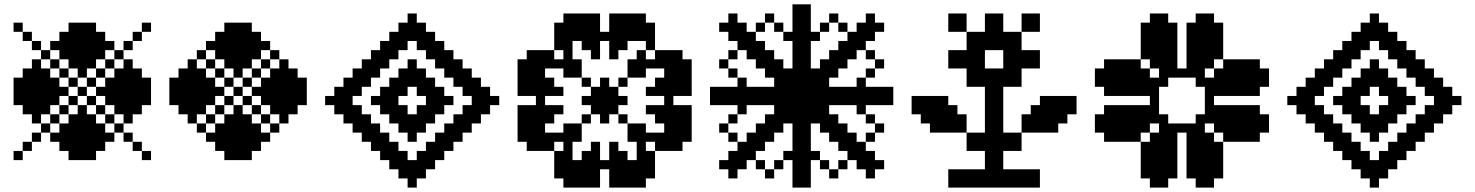

<svg xmlns="http://www.w3.org/2000/svg" viewBox="-20 -853 6707 873"><path d="M41.7 -500H83.3V-458.3H41.7ZM41.7 -458.3H83.3V-416.7H41.7ZM41.7 -416.7H83.3V-375H41.7ZM83.3 -541.7H125V-500H83.3ZM83.3 -500H125V-458.3H83.3ZM83.3 -458.3H125V-416.7H83.3ZM83.3 -416.7H125V-375H83.3ZM83.3 -375H125V-333.3H83.3ZM125 -541.7H166.7V-500H125ZM125 -500H166.7V-458.3H125ZM125 -458.3H166.7V-416.7H125ZM125 -416.7H166.7V-375H125ZM125 -333.3H166.7V-291.7H125ZM166.7 -500H208.3V-458.3H166.7ZM166.7 -458.3H208.3V-416.7H166.7ZM166.7 -375H208.3V-333.3H166.7ZM166.7 -291.7H208.3V-250H166.7ZM208.3 -500H250V-458.3H208.3ZM208.3 -333.3H250V-291.7H208.3ZM208.3 -250H250V-208.3H208.3ZM250 -708.3H291.7V-666.7H250ZM250 -458.3H291.7V-416.7H250ZM250 -375H291.7V-333.3H250ZM250 -291.7H291.7V-250H250ZM250 -250H291.7V-208.3H250ZM250 -208.3H291.7V-166.7H250ZM250 -666.7H291.7V-625H250ZM291.7 -750H333.3V-708.3H291.7ZM291.7 -708.3H333.3V-666.7H291.7ZM291.7 -625H333.3V-583.3H291.7ZM291.7 -416.7H333.3V-375H291.7ZM291.7 -333.3H333.3V-291.7H291.7ZM291.7 -291.7H333.3V-250H291.7ZM291.7 -250H333.3V-208.3H291.7ZM291.7 -208.3H333.3V-166.7H291.7ZM291.7 -166.7H333.3V-125H291.7ZM291.7 -666.7H333.3V-625H291.7ZM333.3 -750H375V-708.3H333.3ZM333.3 -708.3H375V-666.7H333.3ZM333.3 -666.7H375V-625H333.3ZM333.3 -625H375V-583.3H333.3ZM333.3 -583.3H375V-541.7H333.3ZM333.3 -458.3H375V-416.7H333.3ZM333.3 -375H375V-333.3H333.3ZM333.3 -333.3H375V-291.7H333.3ZM333.3 -291.7H375V-250H333.3ZM333.3 -250H375V-208.3H333.3ZM333.3 -208.3H375V-166.7H333.3ZM333.3 -166.7H375V-125H333.3ZM208.3 -416.7H250V-375H208.3ZM291.7 -500H333.3V-458.3H291.7ZM333.3 -541.7H375V-500H333.3ZM291.7 -583.3H333.3V-541.7H291.7ZM250 -541.7H291.7V-500H250ZM250 -625H291.7V-583.3H250ZM208.3 -666.7H250V-625H208.3ZM166.7 -541.7H208.3V-500H166.7ZM208.3 -583.3H250V-541.7H208.3ZM125 -583.3H166.7V-541.7H125ZM166.7 -625H208.3V-583.3H166.7ZM125 -375H166.7V-333.3H125ZM166.7 -416.7H208.3V-375H166.7ZM208.3 -458.3H250V-416.7H208.3ZM375 -750H416.7V-708.3H375ZM375 -708.3H416.7V-666.7H375ZM375 -666.7H416.7V-625H375ZM375 -625H416.7V-583.3H375ZM375 -583.3H416.7V-541.7H375ZM375 -500H416.7V-458.3H375ZM375 -416.7H416.7V-375H375ZM375 -333.3H416.7V-291.7H375ZM375 -291.7H416.7V-250H375ZM375 -250H416.7V-208.3H375ZM375 -208.3H416.7V-166.7H375ZM375 -166.7H416.7V-125H375ZM416.7 -208.3H458.3V-166.7H416.7ZM416.7 -250H458.3V-208.3H416.7ZM416.7 -291.7H458.3V-250H416.7ZM416.7 -375H458.3V-333.3H416.7ZM458.3 -416.7H500V-375H458.3ZM416.7 -458.3H458.3V-416.7H416.7ZM416.7 -541.7H458.3V-500H416.7ZM416.7 -625H458.3V-583.3H416.7ZM416.7 -666.7H458.3V-625H416.7ZM416.7 -708.3H458.3V-666.7H416.7ZM458.3 -666.7H500V-625H458.3ZM458.3 -583.3H500V-541.7H458.3ZM458.3 -500H500V-458.3H458.3ZM458.3 -333.3H500V-291.7H458.3ZM458.3 -250H500V-208.3H458.3ZM500 -375H541.7V-333.3H500ZM500 -458.3H541.7V-416.7H500ZM541.7 -333.3H583.3V-291.7H541.7ZM500 -541.7H541.7V-500H500ZM500 -625H541.7V-583.3H500ZM541.7 -500H583.3V-458.3H541.7ZM541.7 -458.3H583.3V-416.7H541.7ZM541.7 -416.7H583.3V-375H541.7ZM583.3 -375H625V-333.3H583.3ZM583.3 -416.7H625V-375H583.3ZM583.3 -458.3H625V-416.7H583.3ZM583.3 -500H625V-458.3H583.3ZM625 -458.3H666.7V-416.7H625ZM625 -416.7H666.7V-375H625ZM500 -500H541.7V-458.3H500ZM500 -416.7H541.7V-375H500ZM458.3 -458.3H500V-416.7H458.3ZM541.7 -375H583.3V-333.3H541.7ZM541.7 -541.7H583.3V-500H541.7ZM625 -500H666.7V-458.3H625ZM583.3 -541.7H625V-500H583.3ZM541.7 -583.3H583.3V-541.7H541.7ZM500 -291.7H541.7V-250H500ZM541.7 -666.7H583.3V-625H541.7ZM125 -666.7H166.7V-625H125ZM125 -250H166.7V-208.3H125ZM541.7 -250H583.3V-208.3H541.7ZM583.3 -208.3H625V-166.7H583.3ZM83.3 -208.3H125V-166.7H83.3ZM83.3 -708.3H125V-666.7H83.3ZM583.3 -708.3H625V-666.7H583.3ZM625 -166.7H666.7V-125H625ZM41.7 -166.7H83.3V-125H41.7ZM41.7 -750H83.3V-708.3H41.7ZM625 -750H666.7V-708.3H625Z M750 -500H791.7V-458.3H750ZM750 -458.3H791.7V-416.7H750ZM750 -416.7H791.7V-375H750ZM791.7 -541.7H833.3V-500H791.7ZM791.7 -500H833.3V-458.3H791.7ZM791.7 -458.3H833.3V-416.7H791.7ZM791.7 -416.7H833.3V-375H791.7ZM791.7 -375H833.3V-333.3H791.7ZM833.3 -541.7H875V-500H833.3ZM833.3 -500H875V-458.3H833.3ZM833.3 -458.3H875V-416.7H833.3ZM833.3 -416.7H875V-375H833.3ZM833.3 -333.3H875V-291.7H833.3ZM875 -500H916.7V-458.3H875ZM875 -458.3H916.7V-416.7H875ZM875 -375H916.7V-333.3H875ZM875 -291.7H916.7V-250H875ZM916.7 -500H958.3V-458.3H916.7ZM916.7 -333.3H958.3V-291.7H916.7ZM916.7 -250H958.3V-208.3H916.7ZM958.3 -708.3H1000V-666.7H958.3ZM958.3 -458.3H1000V-416.7H958.3ZM958.3 -375H1000V-333.3H958.3ZM958.3 -291.7H1000V-250H958.3ZM958.3 -250H1000V-208.3H958.3ZM958.3 -208.3H1000V-166.7H958.3ZM958.3 -666.7H1000V-625H958.3ZM1000 -750H1041.7V-708.3H1000ZM1000 -708.3H1041.7V-666.7H1000ZM1000 -625H1041.7V-583.3H1000ZM1000 -416.7H1041.7V-375H1000ZM1000 -333.3H1041.7V-291.7H1000ZM1000 -291.7H1041.7V-250H1000ZM1000 -250H1041.7V-208.3H1000ZM1000 -208.3H1041.7V-166.7H1000ZM1000 -166.7H1041.7V-125H1000ZM1000 -666.7H1041.7V-625H1000ZM1041.7 -750H1083.3V-708.3H1041.7ZM1041.7 -708.3H1083.3V-666.7H1041.7ZM1041.7 -666.7H1083.3V-625H1041.7ZM1041.7 -625H1083.3V-583.3H1041.7ZM1041.7 -583.3H1083.3V-541.7H1041.7ZM1041.7 -458.3H1083.3V-416.7H1041.7ZM1041.7 -375H1083.3V-333.3H1041.7ZM1041.7 -333.3H1083.3V-291.7H1041.7ZM1041.7 -291.7H1083.3V-250H1041.7ZM1041.7 -250H1083.3V-208.3H1041.7ZM1041.7 -208.3H1083.3V-166.7H1041.7ZM1041.7 -166.7H1083.3V-125H1041.7ZM916.7 -416.7H958.3V-375H916.7ZM1000 -500H1041.7V-458.3H1000ZM1041.7 -541.7H1083.3V-500H1041.7ZM1000 -583.3H1041.7V-541.7H1000ZM958.3 -541.7H1000V-500H958.3ZM958.3 -625H1000V-583.3H958.3ZM916.7 -666.7H958.3V-625H916.7ZM875 -541.7H916.7V-500H875ZM916.7 -583.3H958.3V-541.7H916.7ZM833.3 -583.3H875V-541.7H833.3ZM875 -625H916.7V-583.3H875ZM833.3 -375H875V-333.3H833.3ZM875 -416.7H916.7V-375H875ZM916.7 -458.3H958.3V-416.7H916.7ZM1083.3 -750H1125V-708.3H1083.3ZM1083.3 -708.3H1125V-666.7H1083.3ZM1083.3 -666.7H1125V-625H1083.3ZM1083.3 -625H1125V-583.3H1083.3ZM1083.3 -583.3H1125V-541.7H1083.3ZM1083.3 -500H1125V-458.3H1083.3ZM1083.3 -416.7H1125V-375H1083.3ZM1083.3 -333.3H1125V-291.7H1083.3ZM1083.3 -291.7H1125V-250H1083.3ZM1083.3 -250H1125V-208.3H1083.3ZM1083.3 -208.3H1125V-166.7H1083.3ZM1083.3 -166.7H1125V-125H1083.3ZM1125 -208.3H1166.7V-166.7H1125ZM1125 -250H1166.7V-208.3H1125ZM1125 -291.7H1166.7V-250H1125ZM1125 -375H1166.7V-333.3H1125ZM1166.7 -416.7H1208.3V-375H1166.7ZM1125 -458.3H1166.7V-416.7H1125ZM1125 -541.7H1166.7V-500H1125ZM1125 -625H1166.7V-583.3H1125ZM1125 -666.7H1166.7V-625H1125ZM1125 -708.3H1166.7V-666.7H1125ZM1166.7 -666.7H1208.3V-625H1166.7ZM1166.7 -583.3H1208.3V-541.7H1166.7ZM1166.7 -500H1208.3V-458.3H1166.7ZM1166.7 -333.3H1208.3V-291.7H1166.7ZM1166.7 -250H1208.3V-208.3H1166.7ZM1208.3 -375H1250V-333.3H1208.3ZM1208.3 -458.3H1250V-416.7H1208.3ZM1250 -333.3H1291.7V-291.7H1250ZM1208.3 -541.7H1250V-500H1208.3ZM1208.3 -625H1250V-583.3H1208.3ZM1250 -500H1291.7V-458.3H1250ZM1250 -458.3H1291.7V-416.7H1250ZM1250 -416.7H1291.7V-375H1250ZM1291.7 -375H1333.3V-333.3H1291.7ZM1291.7 -416.7H1333.3V-375H1291.7ZM1291.7 -458.3H1333.3V-416.7H1291.7ZM1291.7 -500H1333.3V-458.3H1291.7ZM1333.3 -458.3H1375V-416.7H1333.3ZM1333.3 -416.7H1375V-375H1333.3ZM1208.3 -500H1250V-458.3H1208.3ZM1208.3 -416.7H1250V-375H1208.3ZM1166.7 -458.3H1208.3V-416.7H1166.7ZM1250 -375H1291.7V-333.3H1250ZM1250 -541.7H1291.7V-500H1250ZM1333.3 -500H1375V-458.3H1333.3ZM1291.7 -541.7H1333.3V-500H1291.7ZM1250 -583.3H1291.7V-541.7H1250ZM1208.3 -291.7H1250V-250H1208.3Z M1666.7 -416.7H1708.3V-375H1666.7ZM1708.3 -458.3H1750V-416.7H1708.3ZM1750 -500H1791.7V-458.3H1750ZM1791.7 -541.7H1833.3V-500H1791.7ZM1833.3 -583.3H1875V-541.7H1833.3ZM1875 -541.7H1916.7V-500H1875ZM1916.7 -500H1958.3V-458.3H1916.7ZM1958.3 -458.3H2000V-416.7H1958.3ZM2000 -416.7H2041.7V-375H2000ZM1958.3 -375H2000V-333.3H1958.3ZM1916.7 -333.3H1958.3V-291.7H1916.7ZM1875 -291.7H1916.7V-250H1875ZM1833.3 -250H1875V-208.3H1833.3ZM1791.7 -291.7H1833.3V-250H1791.7ZM1750 -333.3H1791.7V-291.7H1750ZM1708.3 -375H1750V-333.3H1708.3ZM1458.3 -416.7H1500V-375H1458.3ZM1500 -458.3H1541.7V-416.7H1500ZM1541.7 -500H1583.3V-458.3H1541.7ZM1541.7 -333.3H1583.3V-291.7H1541.7ZM1500 -375H1541.7V-333.3H1500ZM1583.3 -541.7H1625V-500H1583.3ZM1625 -583.3H1666.7V-541.7H1625ZM1666.7 -625H1708.3V-583.3H1666.7ZM1708.3 -666.7H1750V-625H1708.3ZM1750 -708.3H1791.7V-666.7H1750ZM1791.7 -750H1833.3V-708.3H1791.7ZM1833.3 -791.7H1875V-750H1833.3ZM1583.3 -291.7H1625V-250H1583.3ZM1625 -250H1666.7V-208.3H1625ZM1666.7 -208.3H1708.3V-166.7H1666.7ZM1708.3 -166.7H1750V-125H1708.3ZM1750 -125H1791.7V-83.3H1750ZM1791.7 -83.3H1833.3V-41.7H1791.7ZM1833.3 -41.7H1875V0H1833.3ZM1875 -83.3H1916.7V-41.7H1875ZM1916.7 -125H1958.3V-83.3H1916.7ZM1958.3 -166.7H2000V-125H1958.3ZM2000 -208.3H2041.7V-166.7H2000ZM2041.7 -250H2083.3V-208.3H2041.7ZM2083.3 -291.7H2125V-250H2083.3ZM2125 -333.3H2166.7V-291.7H2125ZM2166.7 -375H2208.3V-333.3H2166.7ZM2208.3 -416.7H2250V-375H2208.3ZM2083.3 -541.7H2125V-500H2083.3ZM2125 -500H2166.7V-458.3H2125ZM2166.7 -458.3H2208.3V-416.7H2166.7ZM2041.7 -583.3H2083.3V-541.7H2041.7ZM2000 -625H2041.7V-583.3H2000ZM1958.3 -666.7H2000V-625H1958.3ZM1916.7 -708.3H1958.3V-666.7H1916.7ZM1875 -750H1916.7V-708.3H1875ZM1500 -416.7H1541.7V-375H1500ZM1541.7 -375H1583.3V-333.3H1541.7ZM1583.3 -333.3H1625V-291.7H1583.3ZM1625 -291.7H1666.7V-250H1625ZM1666.7 -250H1708.3V-208.3H1666.7ZM1708.3 -208.3H1750V-166.7H1708.3ZM1750 -166.7H1791.7V-125H1750ZM1791.7 -125H1833.3V-83.3H1791.7ZM1833.3 -83.3H1875V-41.7H1833.3ZM1875 -125H1916.7V-83.3H1875ZM1916.7 -166.7H1958.3V-125H1916.7ZM1958.3 -208.3H2000V-166.7H1958.3ZM2000 -250H2041.7V-208.3H2000ZM2041.7 -291.7H2083.3V-250H2041.7ZM2083.3 -333.3H2125V-291.7H2083.3ZM2125 -375H2166.7V-333.3H2125ZM2166.7 -416.7H2208.3V-375H2166.7ZM2125 -458.3H2166.7V-416.7H2125ZM2083.3 -500H2125V-458.3H2083.3ZM2041.7 -541.7H2083.3V-500H2041.7ZM2000 -583.3H2041.7V-541.7H2000ZM1958.3 -625H2000V-583.3H1958.3ZM1916.7 -666.7H1958.3V-625H1916.7ZM1875 -708.3H1916.7V-666.7H1875ZM1833.3 -750H1875V-708.3H1833.3ZM1791.7 -708.3H1833.3V-666.7H1791.7ZM1750 -666.7H1791.7V-625H1750ZM1708.3 -625H1750V-583.3H1708.3ZM1666.7 -583.3H1708.3V-541.7H1666.7ZM1625 -541.7H1666.7V-500H1625ZM1583.3 -500H1625V-458.3H1583.3ZM1541.7 -458.3H1583.3V-416.7H1541.7ZM1708.3 -416.7H1750V-375H1708.3ZM1750 -458.3H1791.7V-416.7H1750ZM1791.7 -500H1833.3V-458.3H1791.7ZM1833.3 -541.7H1875V-500H1833.3ZM1875 -500H1916.7V-458.3H1875ZM1916.7 -458.3H1958.3V-416.7H1916.7ZM1958.3 -416.7H2000V-375H1958.3ZM1916.7 -375H1958.3V-333.3H1916.7ZM1875 -333.3H1916.7V-291.7H1875ZM1833.3 -291.7H1875V-250H1833.3ZM1791.7 -333.3H1833.3V-291.7H1791.7ZM1750 -375H1791.7V-333.3H1750ZM1750 -416.7H1791.7V-375H1750ZM1791.7 -458.3H1833.3V-416.7H1791.7ZM1833.3 -500H1875V-458.3H1833.3ZM1875 -458.3H1916.7V-416.7H1875ZM1916.7 -416.7H1958.3V-375H1916.7ZM1875 -375H1916.7V-333.3H1875ZM1833.3 -333.3H1875V-291.7H1833.3ZM1791.7 -375H1833.3V-333.3H1791.7ZM1833.3 -125H1875V-83.3H1833.3ZM1791.7 -166.7H1833.3V-125H1791.7ZM1750 -208.3H1791.7V-166.7H1750ZM1708.3 -250H1750V-208.3H1708.3ZM1666.7 -291.7H1708.3V-250H1666.7ZM1625 -333.3H1666.7V-291.7H1625ZM1583.3 -375H1625V-333.3H1583.3ZM1541.7 -416.7H1583.3V-375H1541.7ZM1583.3 -458.3H1625V-416.7H1583.3ZM1625 -500H1666.7V-458.3H1625ZM1666.7 -541.7H1708.3V-500H1666.7ZM1708.3 -583.3H1750V-541.7H1708.3ZM1750 -625H1791.7V-583.3H1750ZM1791.7 -666.7H1833.3V-625H1791.7ZM1833.3 -708.3H1875V-666.7H1833.3ZM1875 -666.7H1916.7V-625H1875ZM1916.7 -625H1958.3V-583.3H1916.7ZM1958.3 -583.3H2000V-541.7H1958.3ZM2000 -541.7H2041.7V-500H2000ZM2041.7 -500H2083.3V-458.3H2041.7ZM2083.3 -458.3H2125V-416.7H2083.3ZM2125 -416.7H2166.7V-375H2125ZM2083.3 -375H2125V-333.3H2083.3ZM2041.7 -333.3H2083.3V-291.7H2041.7ZM2000 -291.7H2041.7V-250H2000ZM1958.3 -250H2000V-208.3H1958.3ZM1916.7 -208.3H1958.3V-166.7H1916.7ZM1875 -166.7H1916.7V-125H1875Z M2541.7 -791.7H2583.3V-750H2541.7ZM2583.3 -791.7H2625V-750H2583.3ZM2625 -791.7H2666.7V-750H2625ZM2666.7 -791.7H2708.3V-750H2666.7ZM2500 -750H2541.7V-708.3H2500ZM2541.7 -750H2583.3V-708.3H2541.7ZM2583.3 -750H2625V-708.3H2583.3ZM2625 -750H2666.7V-708.3H2625ZM2666.7 -750H2708.3V-708.3H2666.7ZM2750 -750H2791.7V-708.3H2750ZM2791.7 -750H2833.3V-708.3H2791.7ZM2833.3 -750H2875V-708.3H2833.3ZM2875 -750H2916.7V-708.3H2875ZM2750 -791.7H2791.7V-750H2750ZM2791.7 -791.7H2833.3V-750H2791.7ZM2833.3 -791.7H2875V-750H2833.3ZM2875 -791.7H2916.7V-750H2875ZM2916.7 -750H2958.3V-708.3H2916.7ZM2916.7 -708.3H2958.3V-666.7H2916.7ZM2916.7 -666.7H2958.3V-625H2916.7ZM2500 -708.3H2541.7V-666.7H2500ZM2500 -666.7H2541.7V-625H2500ZM2708.3 -708.3H2750V-666.7H2708.3ZM2666.7 -708.3H2708.3V-666.7H2666.7ZM2625 -708.3H2666.7V-666.7H2625ZM2583.3 -708.3H2625V-666.7H2583.3ZM2541.7 -708.3H2583.3V-666.7H2541.7ZM2750 -708.3H2791.7V-666.7H2750ZM2791.7 -708.3H2833.3V-666.7H2791.7ZM2833.3 -708.3H2875V-666.7H2833.3ZM2875 -708.3H2916.7V-666.7H2875ZM2666.7 -666.7H2708.3V-625H2666.7ZM2666.7 -625H2708.3V-583.3H2666.7ZM2625 -666.7H2666.7V-625H2625ZM2750 -625H2791.7V-583.3H2750ZM2750 -666.7H2791.7V-625H2750ZM2791.7 -666.7H2833.3V-625H2791.7ZM2458.3 -625H2500V-583.3H2458.3ZM2416.7 -625H2458.3V-583.3H2416.7ZM2375 -625H2416.7V-583.3H2375ZM2458.3 -583.3H2500V-541.7H2458.3ZM2416.7 -583.3H2458.3V-541.7H2416.7ZM2375 -583.3H2416.7V-541.7H2375ZM2333.3 -583.3H2375V-541.7H2333.3ZM2416.7 -541.7H2458.3V-500H2416.7ZM2375 -541.7H2416.7V-500H2375ZM2333.3 -541.7H2375V-500H2333.3ZM2333.3 -500H2375V-458.3H2333.3ZM2375 -500H2416.7V-458.3H2375ZM2416.7 -500H2458.3V-458.3H2416.7ZM2333.3 -458.3H2375V-416.7H2333.3ZM2375 -458.3H2416.7V-416.7H2375ZM2375 -375H2416.7V-333.3H2375ZM2333.3 -375H2375V-333.3H2333.3ZM2375 -333.3H2416.7V-291.7H2375ZM2333.3 -333.3H2375V-291.7H2333.3ZM2333.3 -291.7H2375V-250H2333.3ZM2375 -291.7H2416.7V-250H2375ZM2416.7 -416.7H2458.3V-375H2416.7ZM2416.7 -458.3H2458.3V-416.7H2416.7ZM2416.7 -333.3H2458.3V-291.7H2416.7ZM2416.7 -291.7H2458.3V-250H2416.7ZM2416.7 -250H2458.3V-208.3H2416.7ZM2416.7 -375H2458.3V-333.3H2416.7ZM2458.3 -458.3H2500V-416.7H2458.3ZM2458.3 -375H2500V-333.3H2458.3ZM2458.3 -333.3H2500V-291.7H2458.3ZM2458.3 -500H2500V-458.3H2458.3ZM2500 -458.3H2541.7V-416.7H2500ZM2500 -375H2541.7V-333.3H2500ZM2458.3 -250H2500V-208.3H2458.3ZM2500 -583.3H2541.7V-541.7H2500ZM2541.7 -666.7H2583.3V-625H2541.7ZM2541.7 -625H2583.3V-583.3H2541.7ZM2541.7 -583.3H2583.3V-541.7H2541.7ZM2583.3 -583.3H2625V-541.7H2583.3ZM2583.3 -541.7H2625V-500H2583.3ZM2541.7 -541.7H2583.3V-500H2541.7ZM2625 -500H2666.7V-458.3H2625ZM2666.7 -458.3H2708.3V-416.7H2666.7ZM2666.7 -416.7H2708.3V-375H2666.7ZM2666.7 -375H2708.3V-333.3H2666.7ZM2708.3 -375H2750V-333.3H2708.3ZM2750 -375H2791.7V-333.3H2750ZM2750 -416.7H2791.7V-375H2750ZM2750 -458.3H2791.7V-416.7H2750ZM2708.3 -458.3H2750V-416.7H2708.3ZM2708.3 -416.7H2750V-375H2708.3ZM2791.7 -500H2833.3V-458.3H2791.7ZM2791.7 -333.3H2833.3V-291.7H2791.7ZM2625 -333.3H2666.7V-291.7H2625ZM2708.3 -333.3H2750V-291.7H2708.3ZM2708.3 -500H2750V-458.3H2708.3ZM2791.7 -416.7H2833.3V-375H2791.7ZM2625 -416.7H2666.7V-375H2625ZM3125 -583.3V-541.7H3083.3V-583.3ZM3125 -541.7V-500H3083.3V-541.7ZM3125 -500V-458.3H3083.3V-500ZM3125 -458.3V-416.7H3083.3V-458.3ZM3083.3 -625V-583.3H3041.7V-625ZM3083.3 -583.3V-541.7H3041.7V-583.3ZM3083.3 -541.7V-500H3041.7V-541.7ZM3083.3 -500V-458.3H3041.7V-500ZM3083.3 -458.3V-416.7H3041.7V-458.3ZM3041.7 -208.3V-166.7H3000V-208.3ZM3041.7 -625V-583.3H3000V-625ZM3000 -625V-583.3H2958.3V-625ZM3041.7 -416.7V-375H3000V-416.7ZM3041.7 -458.3V-416.7H3000V-458.3ZM3041.7 -500V-458.3H3000V-500ZM3041.7 -541.7V-500H3000V-541.7ZM3041.7 -583.3V-541.7H3000V-583.3ZM3041.7 -375V-333.3H3000V-375ZM3041.7 -333.3V-291.7H3000V-333.3ZM3041.7 -291.7V-250H3000V-291.7ZM3041.7 -250V-208.3H3000V-250ZM3000 -458.3V-416.7H2958.3V-458.3ZM2958.3 -458.3V-416.7H2916.7V-458.3ZM3000 -500V-458.3H2958.3V-500ZM2958.3 -375V-333.3H2916.7V-375ZM3000 -375V-333.3H2958.3V-375ZM3000 -333.3V-291.7H2958.3V-333.3ZM2916.7 -625V-583.3H2875V-625ZM3000 -583.3V-541.7H2958.3V-583.3ZM2958.3 -583.3V-541.7H2916.7V-583.3ZM2916.7 -583.3V-541.7H2875V-583.3ZM2916.7 -541.7V-500H2875V-541.7ZM2875 -541.7V-500H2833.3V-541.7ZM2875 -583.3V-541.7H2833.3V-583.3ZM2333.3 -250H2375V-208.3H2333.3ZM2375 -208.3H2416.7V-166.7H2375ZM2375 -250H2416.7V-208.3H2375ZM2416.7 -208.3H2458.3V-166.7H2416.7ZM2458.3 -208.3H2500V-166.7H2458.3ZM2958.3 -208.3H3000V-166.7H2958.3ZM2958.3 -250H3000V-208.3H2958.3ZM2916.7 -250H2958.3V-208.3H2916.7ZM2875 -250H2916.7V-208.3H2875ZM2875 -208.3H2916.7V-166.7H2875ZM2875 -166.7H2916.7V-125H2875ZM2541.7 0V-41.7H2583.3V0ZM2583.3 0V-41.7H2625V0ZM2625 0V-41.7H2666.7V0ZM2666.7 0V-41.7H2708.3V0ZM2500 -41.7V-83.3H2541.7V-41.7ZM2541.7 -41.7V-83.3H2583.3V-41.7ZM2583.3 -41.7V-83.3H2625V-41.7ZM2625 -41.7V-83.3H2666.7V-41.7ZM2666.7 -41.7V-83.3H2708.3V-41.7ZM2750 -41.7V-83.3H2791.7V-41.7ZM2791.7 -41.7V-83.3H2833.3V-41.7ZM2833.3 -41.7V-83.3H2875V-41.7ZM2875 -41.7V-83.3H2916.7V-41.7ZM2750 0V-41.7H2791.7V0ZM2791.7 0V-41.7H2833.3V0ZM2833.3 0V-41.7H2875V0ZM2875 0V-41.7H2916.7V0ZM2916.7 -41.7V-83.3H2958.3V-41.7ZM2916.7 -83.3V-125H2958.3V-83.3ZM2916.7 -125V-166.7H2958.3V-125ZM2500 -83.3V-125H2541.7V-83.3ZM2500 -125V-166.7H2541.7V-125ZM2708.3 -83.3V-125H2750V-83.3ZM2666.7 -83.3V-125H2708.3V-83.3ZM2625 -83.3V-125H2666.7V-83.3ZM2583.3 -83.3V-125H2625V-83.3ZM2541.7 -83.3V-125H2583.3V-83.3ZM2750 -83.3V-125H2791.7V-83.3ZM2791.7 -83.3V-125H2833.3V-83.3ZM2833.3 -83.3V-125H2875V-83.3ZM2875 -83.3V-125H2916.7V-83.3ZM2666.7 -125V-166.7H2708.3V-125ZM2666.7 -166.7V-208.3H2708.3V-166.7ZM2625 -125V-166.7H2666.7V-125ZM2750 -166.7V-208.3H2791.7V-166.7ZM2750 -125V-166.7H2791.7V-125ZM2791.7 -125V-166.7H2833.3V-125ZM2500 -208.3V-250H2541.7V-208.3ZM2541.7 -125V-166.7H2583.3V-125ZM2541.7 -166.7V-208.3H2583.3V-166.7ZM2541.7 -208.3V-250H2583.3V-208.3ZM2583.3 -208.3V-250H2625V-208.3ZM2583.3 -250V-291.7H2625V-250ZM2541.7 -250V-291.7H2583.3V-250ZM2833.3 -291.7H2875V-250H2833.3ZM2833.3 -250H2875V-208.3H2833.3ZM2875 -291.7H2916.7V-250H2875ZM3041.7 -375H3083.3V-333.3H3041.7ZM3041.7 -333.3H3083.3V-291.7H3041.7ZM3041.7 -291.7H3083.3V-250H3041.7ZM3041.7 -250H3083.3V-208.3H3041.7ZM3041.7 -208.3H3083.3V-166.7H3041.7ZM3083.3 -375H3125V-333.3H3083.3ZM3083.3 -333.3H3125V-291.7H3083.3ZM3083.3 -291.7H3125V-250H3083.3ZM3083.3 -250H3125V-208.3H3083.3Z M3208.3 -458.3H3250V-416.7H3208.3ZM3208.3 -416.7H3250V-375H3208.3ZM3291.7 -458.3H3333.3V-416.7H3291.7ZM3250 -458.3H3291.7V-416.7H3250ZM3250 -416.7H3291.7V-375H3250ZM3291.7 -416.7H3333.3V-375H3291.7ZM3333.3 -416.7H3375V-375H3333.3ZM3375 -416.7H3416.7V-375H3375ZM3416.7 -416.7H3458.3V-375H3416.7ZM3458.3 -416.7H3500V-375H3458.3ZM3458.3 -458.3H3500V-416.7H3458.3ZM3416.7 -458.3H3458.3V-416.7H3416.7ZM3375 -458.3H3416.7V-416.7H3375ZM3333.3 -458.3H3375V-416.7H3333.3ZM3583.3 -41.7H3625V0H3583.3ZM3625 -41.7H3666.7V0H3625ZM3583.3 -291.7H3625V-250H3583.3ZM3583.3 -250H3625V-208.3H3583.3ZM3583.3 -208.3H3625V-166.7H3583.3ZM3583.3 -166.7H3625V-125H3583.3ZM3583.3 -125H3625V-83.3H3583.3ZM3583.3 -83.3H3625V-41.7H3583.3ZM3625 -83.3H3666.7V-41.7H3625ZM3625 -125H3666.7V-83.3H3625ZM3625 -166.7H3666.7V-125H3625ZM3625 -208.3H3666.7V-166.7H3625ZM3625 -250H3666.7V-208.3H3625ZM3625 -291.7H3666.7V-250H3625ZM3625 -833.3H3666.7V-791.7H3625ZM3583.3 -833.3H3625V-791.7H3583.3ZM3583.3 -791.7H3625V-750H3583.3ZM3625 -791.7H3666.7V-750H3625ZM3625 -750H3666.7V-708.3H3625ZM3625 -708.3H3666.7V-666.7H3625ZM3625 -666.7H3666.7V-625H3625ZM3625 -625H3666.7V-583.3H3625ZM3625 -583.3H3666.7V-541.7H3625ZM3583.3 -583.3H3625V-541.7H3583.3ZM3583.3 -625H3625V-583.3H3583.3ZM3583.3 -666.7H3625V-625H3583.3ZM3583.3 -708.3H3625V-666.7H3583.3ZM3583.3 -750H3625V-708.3H3583.3ZM4000 -416.7H4041.7V-375H4000ZM3958.3 -458.3H4000V-416.7H3958.3ZM3750 -458.3H3791.7V-416.7H3750ZM3791.7 -458.3H3833.3V-416.7H3791.7ZM3833.3 -458.3H3875V-416.7H3833.3ZM3875 -458.3H3916.7V-416.7H3875ZM3916.7 -458.3H3958.3V-416.7H3916.7ZM4000 -458.3H4041.7V-416.7H4000ZM3958.3 -416.7H4000V-375H3958.3ZM3916.7 -416.7H3958.3V-375H3916.7ZM3875 -416.7H3916.7V-375H3875ZM3833.3 -416.7H3875V-375H3833.3ZM3791.7 -416.7H3833.3V-375H3791.7ZM3750 -416.7H3791.7V-375H3750ZM3583.3 -333.3H3625V-291.7H3583.3ZM3583.3 -375H3625V-333.3H3583.3ZM3583.3 -416.7H3625V-375H3583.3ZM3583.3 -458.3H3625V-416.7H3583.3ZM3583.3 -500H3625V-458.3H3583.3ZM3583.3 -541.7H3625V-500H3583.3ZM3625 -541.7H3666.7V-500H3625ZM3625 -500H3666.7V-458.3H3625ZM3625 -458.3H3666.7V-416.7H3625ZM3625 -416.7H3666.7V-375H3625ZM3625 -375H3666.7V-333.3H3625ZM3625 -333.3H3666.7V-291.7H3625ZM3708.3 -458.3H3750V-416.7H3708.3ZM3666.7 -458.3H3708.3V-416.7H3666.7ZM3541.7 -458.3H3583.3V-416.7H3541.7ZM3500 -458.3H3541.7V-416.7H3500ZM3500 -416.7H3541.7V-375H3500ZM3541.7 -416.7H3583.3V-375H3541.7ZM3666.7 -416.7H3708.3V-375H3666.7ZM3708.3 -416.7H3750V-375H3708.3ZM3541.7 -500H3583.3V-458.3H3541.7ZM3541.7 -541.7H3583.3V-500H3541.7ZM3500 -541.7H3541.7V-500H3500ZM3500 -500H3541.7V-458.3H3500ZM3500 -583.3H3541.7V-541.7H3500ZM3458.3 -583.3H3500V-541.7H3458.3ZM3458.3 -541.7H3500V-500H3458.3ZM3458.3 -625H3500V-583.3H3458.3ZM3416.7 -625H3458.3V-583.3H3416.7ZM3416.7 -583.3H3458.3V-541.7H3416.7ZM3416.7 -666.7H3458.3V-625H3416.7ZM3375 -666.7H3416.7V-625H3375ZM3375 -625H3416.7V-583.3H3375ZM3375 -708.3H3416.7V-666.7H3375ZM3333.3 -708.3H3375V-666.7H3333.3ZM3333.3 -666.7H3375V-625H3333.3ZM3333.3 -750H3375V-708.3H3333.3ZM3291.7 -750H3333.3V-708.3H3291.7ZM3291.7 -708.3H3333.3V-666.7H3291.7ZM3291.7 -791.7H3333.3V-750H3291.7ZM3250 -750H3291.7V-708.3H3250ZM3416.7 -750H3458.3V-708.3H3416.7ZM3458.3 -791.7H3500V-750H3458.3ZM3500 -750H3541.7V-708.3H3500ZM3541.7 -708.3H3583.3V-666.7H3541.7ZM3291.7 -625H3333.3V-583.3H3291.7ZM3250 -583.3H3291.7V-541.7H3250ZM3291.7 -541.7H3333.3V-500H3291.7ZM3333.3 -500H3375V-458.3H3333.3ZM3541.7 -375H3583.3V-333.3H3541.7ZM3500 -375H3541.7V-333.3H3500ZM3500 -333.3H3541.7V-291.7H3500ZM3541.7 -333.3H3583.3V-291.7H3541.7ZM3666.7 -333.3H3708.3V-291.7H3666.7ZM3666.7 -375H3708.3V-333.3H3666.7ZM3708.3 -375H3750V-333.3H3708.3ZM3708.3 -333.3H3750V-291.7H3708.3ZM3708.3 -500H3750V-458.3H3708.3ZM3666.7 -500H3708.3V-458.3H3666.7ZM3666.7 -541.7H3708.3V-500H3666.7ZM3708.3 -541.7H3750V-500H3708.3ZM3708.3 -583.3H3750V-541.7H3708.3ZM3750 -583.3H3791.7V-541.7H3750ZM3750 -541.7H3791.7V-500H3750ZM3750 -625H3791.7V-583.3H3750ZM3791.7 -583.3H3833.3V-541.7H3791.7ZM3791.7 -625H3833.3V-583.3H3791.7ZM3791.7 -666.7H3833.3V-625H3791.7ZM3833.3 -666.7H3875V-625H3833.3ZM3833.3 -625H3875V-583.3H3833.3ZM3833.3 -708.3H3875V-666.7H3833.3ZM3875 -708.3H3916.7V-666.7H3875ZM3875 -666.7H3916.7V-625H3875ZM3875 -750H3916.7V-708.3H3875ZM3916.7 -750H3958.3V-708.3H3916.7ZM3916.7 -708.3H3958.3V-666.7H3916.7ZM3916.7 -791.7H3958.3V-750H3916.7ZM3958.3 -750H4000V-708.3H3958.3ZM3916.7 -541.7H3958.3V-500H3916.7ZM3916.7 -625H3958.3V-583.3H3916.7ZM3958.3 -583.3H4000V-541.7H3958.3ZM3875 -500H3916.7V-458.3H3875ZM3791.7 -750H3833.3V-708.3H3791.7ZM3750 -791.7H3791.7V-750H3750ZM3708.3 -750H3750V-708.3H3708.3ZM3666.7 -708.3H3708.3V-666.7H3666.7ZM3750 -333.3H3791.7V-291.7H3750ZM3750 -291.7H3791.7V-250H3750ZM3708.3 -291.7H3750V-250H3708.3ZM3791.7 -291.7H3833.3V-250H3791.7ZM3750 -250H3791.7V-208.3H3750ZM3791.7 -250H3833.3V-208.3H3791.7ZM3833.3 -250H3875V-208.3H3833.3ZM3791.7 -208.3H3833.3V-166.7H3791.7ZM3833.3 -208.3H3875V-166.7H3833.3ZM3875 -208.3H3916.7V-166.7H3875ZM3833.3 -166.7H3875V-125H3833.3ZM3875 -166.7H3916.7V-125H3875ZM3916.7 -166.7H3958.3V-125H3916.7ZM3916.7 -125H3958.3V-83.3H3916.7ZM3875 -125H3916.7V-83.3H3875ZM3958.3 -125H4000V-83.3H3958.3ZM3916.7 -83.3H3958.3V-41.7H3916.7ZM3916.7 -250H3958.3V-208.3H3916.7ZM3958.3 -291.7H4000V-250H3958.3ZM3916.7 -333.3H3958.3V-291.7H3916.7ZM3875 -375H3916.7V-333.3H3875ZM3791.7 -125H3833.3V-83.3H3791.7ZM3750 -83.3H3791.7V-41.7H3750ZM3708.3 -125H3750V-83.3H3708.3ZM3666.7 -166.7H3708.3V-125H3666.7ZM3458.3 -333.3H3500V-291.7H3458.3ZM3458.3 -291.7H3500V-250H3458.3ZM3500 -291.7H3541.7V-250H3500ZM3416.7 -291.7H3458.3V-250H3416.7ZM3458.3 -250H3500V-208.3H3458.3ZM3416.7 -250H3458.3V-208.3H3416.7ZM3375 -250H3416.7V-208.3H3375ZM3375 -208.3H3416.7V-166.7H3375ZM3416.7 -208.3H3458.3V-166.7H3416.7ZM3333.3 -208.3H3375V-166.7H3333.3ZM3375 -166.7H3416.7V-125H3375ZM3333.3 -166.7H3375V-125H3333.3ZM3291.7 -166.7H3333.3V-125H3291.7ZM3291.7 -125H3333.3V-83.3H3291.7ZM3333.3 -125H3375V-83.3H3333.3ZM3250 -125H3291.7V-83.3H3250ZM3291.7 -83.3H3333.3V-41.7H3291.7ZM3416.7 -125H3458.3V-83.3H3416.7ZM3458.3 -83.3H3500V-41.7H3458.3ZM3500 -125H3541.7V-83.3H3500ZM3541.7 -166.7H3583.3V-125H3541.7ZM3291.7 -250H3333.3V-208.3H3291.7ZM3250 -291.7H3291.7V-250H3250ZM3291.7 -333.3H3333.3V-291.7H3291.7ZM3333.3 -375H3375V-333.3H3333.3Z M4500 -41.7H4541.7V0H4500ZM4500 -83.3H4541.7V-41.7H4500ZM4458.3 -83.3H4500V-41.7H4458.3ZM4416.7 -83.3H4458.3V-41.7H4416.7ZM4375 -83.3H4416.7V-41.7H4375ZM4333.3 -83.3H4375V-41.7H4333.3ZM4291.7 -83.3H4333.3V-41.7H4291.7ZM4291.7 -41.7H4333.3V0H4291.7ZM4333.3 -41.7H4375V0H4333.3ZM4541.7 -83.3H4583.3V-41.7H4541.7ZM4583.3 -83.3H4625V-41.7H4583.3ZM4625 -83.3H4666.7V-41.7H4625ZM4666.7 -83.3H4708.3V-41.7H4666.7ZM4666.7 -41.7H4708.3V0H4666.7ZM4625 -41.7H4666.7V0H4625ZM4583.3 -41.7H4625V0H4583.3ZM4541.7 -41.7H4583.3V0H4541.7ZM4458.3 -41.7H4500V0H4458.3ZM4416.7 -41.7H4458.3V0H4416.7ZM4375 -41.7H4416.7V0H4375ZM4458.3 -125H4500V-83.3H4458.3ZM4500 -125H4541.7V-83.3H4500ZM4500 -166.7H4541.7V-125H4500ZM4458.3 -166.7H4500V-125H4458.3ZM4416.7 -208.3H4458.3V-166.7H4416.7ZM4375 -208.3H4416.7V-166.7H4375ZM4458.3 -208.3H4500V-166.7H4458.3ZM4458.3 -250H4500V-208.3H4458.3ZM4416.7 -250H4458.3V-208.3H4416.7ZM4375 -250H4416.7V-208.3H4375ZM4500 -250H4541.7V-208.3H4500ZM4541.7 -250H4583.3V-208.3H4541.7ZM4583.3 -250H4625V-208.3H4583.3ZM4583.3 -208.3H4625V-166.7H4583.3ZM4541.7 -208.3H4583.3V-166.7H4541.7ZM4500 -208.3H4541.7V-166.7H4500ZM4458.3 -291.7H4500V-250H4458.3ZM4458.3 -333.3H4500V-291.7H4458.3ZM4458.3 -375H4500V-333.3H4458.3ZM4458.3 -416.7H4500V-375H4458.3ZM4458.3 -458.3H4500V-416.7H4458.3ZM4500 -458.3H4541.7V-416.7H4500ZM4500 -416.7H4541.7V-375H4500ZM4500 -375H4541.7V-333.3H4500ZM4500 -333.3H4541.7V-291.7H4500ZM4500 -291.7H4541.7V-250H4500ZM4375 -500H4416.7V-458.3H4375ZM4375 -541.7H4416.7V-500H4375ZM4416.7 -541.7H4458.3V-500H4416.7ZM4416.7 -500H4458.3V-458.3H4416.7ZM4458.3 -500H4500V-458.3H4458.3ZM4500 -500H4541.7V-458.3H4500ZM4541.7 -500H4583.3V-458.3H4541.7ZM4583.3 -500H4625V-458.3H4583.3ZM4583.3 -541.7H4625V-500H4583.3ZM4541.7 -541.7H4583.3V-500H4541.7ZM4500 -541.7H4541.7V-500H4500ZM4458.3 -541.7H4500V-500H4458.3ZM4375 -583.3H4416.7V-541.7H4375ZM4375 -625H4416.7V-583.3H4375ZM4375 -666.7H4416.7V-625H4375ZM4416.7 -666.7H4458.3V-625H4416.7ZM4416.7 -625H4458.3V-583.3H4416.7ZM4416.7 -583.3H4458.3V-541.7H4416.7ZM4375 -708.3H4416.7V-666.7H4375ZM4416.7 -708.3H4458.3V-666.7H4416.7ZM4541.7 -583.3H4583.3V-541.7H4541.7ZM4541.7 -625H4583.3V-583.3H4541.7ZM4541.7 -666.7H4583.3V-625H4541.7ZM4541.7 -708.3H4583.3V-666.7H4541.7ZM4583.3 -708.3H4625V-666.7H4583.3ZM4583.3 -666.7H4625V-625H4583.3ZM4583.3 -625H4625V-583.3H4583.3ZM4583.3 -583.3H4625V-541.7H4583.3ZM4458.3 -708.3H4500V-666.7H4458.3ZM4500 -708.3H4541.7V-666.7H4500ZM4500 -666.7H4541.7V-625H4500ZM4458.3 -666.7H4500V-625H4458.3ZM4625 -750H4666.7V-708.3H4625ZM4625 -791.7H4666.7V-750H4625ZM4666.7 -750H4708.3V-708.3H4666.7ZM4666.7 -791.7H4708.3V-750H4666.7ZM4333.3 -750H4375V-708.3H4333.3ZM4333.3 -791.7H4375V-750H4333.3ZM4291.7 -791.7H4333.3V-750H4291.7ZM4291.7 -750H4333.3V-708.3H4291.7ZM4625 -625H4666.7V-583.3H4625ZM4666.7 -625H4708.3V-583.3H4666.7ZM4666.7 -583.3H4708.3V-541.7H4666.7ZM4625 -583.3H4666.7V-541.7H4625ZM4333.3 -625H4375V-583.3H4333.3ZM4291.7 -625H4333.3V-583.3H4291.7ZM4333.3 -583.3H4375V-541.7H4333.3ZM4291.7 -583.3H4333.3V-541.7H4291.7ZM4458.3 -750H4500V-708.3H4458.3ZM4458.3 -791.7H4500V-750H4458.3ZM4500 -791.7H4541.7V-750H4500ZM4500 -750H4541.7V-708.3H4500ZM4333.3 -291.7H4375V-250H4333.3ZM4333.3 -333.3H4375V-291.7H4333.3ZM4291.7 -333.3H4333.3V-291.7H4291.7ZM4291.7 -291.7H4333.3V-250H4291.7ZM4250 -375H4291.7V-333.3H4250ZM4250 -416.7H4291.7V-375H4250ZM4208.3 -416.7H4250V-375H4208.3ZM4208.3 -375H4250V-333.3H4208.3ZM4250 -291.7H4291.7V-250H4250ZM4250 -333.3H4291.7V-291.7H4250ZM4166.7 -416.7H4208.3V-375H4166.7ZM4125 -416.7H4166.7V-375H4125ZM4625 -291.7H4666.7V-250H4625ZM4625 -333.3H4666.7V-291.7H4625ZM4708.3 -416.7H4750V-375H4708.3ZM4750 -416.7H4791.7V-375H4750ZM4791.7 -416.7H4833.3V-375H4791.7ZM4833.3 -416.7H4875V-375H4833.3ZM4833.3 -375H4875V-333.3H4833.3ZM4791.7 -375H4833.3V-333.3H4791.7ZM4750 -375H4791.7V-333.3H4750ZM4708.3 -375H4750V-333.3H4708.3ZM4666.7 -375H4708.3V-333.3H4666.7ZM4666.7 -291.7H4708.3V-250H4666.7ZM4708.3 -291.7H4750V-250H4708.3ZM4750 -291.7H4791.7V-250H4750ZM4791.7 -333.3H4833.3V-291.7H4791.7ZM4750 -333.3H4791.7V-291.7H4750ZM4708.3 -333.3H4750V-291.7H4708.3ZM4666.7 -333.3H4708.3V-291.7H4666.7ZM4166.7 -375H4208.3V-333.3H4166.7ZM4125 -375H4166.7V-333.3H4125ZM4208.3 -333.3H4250V-291.7H4208.3ZM4208.3 -291.7H4250V-250H4208.3ZM4166.7 -333.3H4208.3V-291.7H4166.7ZM4291.7 -375H4333.3V-333.3H4291.7Z M5250 -125H5291.7V-83.3H5250ZM5208.3 -125H5250V-83.3H5208.3ZM5250 -166.7H5291.7V-125H5250ZM5250 -208.3H5291.7V-166.7H5250ZM5291.7 -166.7H5333.3V-125H5291.7ZM5291.7 -208.3H5333.3V-166.7H5291.7ZM5291.7 -250H5333.3V-208.3H5291.7ZM5291.7 -291.7H5333.3V-250H5291.7ZM5250 -291.7H5291.7V-250H5250ZM5250 -250H5291.7V-208.3H5250ZM5208.3 -208.3H5250V-166.7H5208.3ZM5208.3 -250H5250V-208.3H5208.3ZM5166.7 -208.3H5208.3V-166.7H5166.7ZM5166.7 -166.7H5208.3V-125H5166.7ZM5208.3 -166.7H5250V-125H5208.3ZM5333.3 -291.7H5375V-250H5333.3ZM5375 -291.7H5416.7V-250H5375ZM5416.7 -291.7H5458.3V-250H5416.7ZM5375 -250H5416.7V-208.3H5375ZM5416.7 -250H5458.3V-208.3H5416.7ZM5458.3 -250H5500V-208.3H5458.3ZM5375 -208.3H5416.7V-166.7H5375ZM5416.7 -208.3H5458.3V-166.7H5416.7ZM5458.3 -208.3H5500V-166.7H5458.3ZM5500 -208.3H5541.7V-166.7H5500ZM5375 -166.7H5416.7V-125H5375ZM5416.7 -166.7H5458.3V-125H5416.7ZM5458.3 -166.7H5500V-125H5458.3ZM5500 -166.7H5541.7V-125H5500ZM5416.7 -125H5458.3V-83.3H5416.7ZM5458.3 -125H5500V-83.3H5458.3ZM5416.7 -333.3H5458.3V-291.7H5416.7ZM5250 -333.3H5291.7V-291.7H5250ZM5458.3 -333.3H5500V-291.7H5458.3ZM5458.3 -375H5500V-333.3H5458.3ZM5458.3 -416.7H5500V-375H5458.3ZM5458.3 -458.3H5500V-416.7H5458.3ZM5458.3 -500H5500V-458.3H5458.3ZM5416.7 -500H5458.3V-458.3H5416.7ZM5416.7 -541.7H5458.3V-500H5416.7ZM5375 -541.7H5416.7V-500H5375ZM5333.3 -541.7H5375V-500H5333.3ZM5291.7 -541.7H5333.3V-500H5291.7ZM5250 -541.7H5291.7V-500H5250ZM5250 -500H5291.7V-458.3H5250ZM5208.3 -500H5250V-458.3H5208.3ZM5208.3 -458.3H5250V-416.7H5208.3ZM5208.3 -416.7H5250V-375H5208.3ZM5208.3 -375H5250V-333.3H5208.3ZM5208.3 -333.3H5250V-291.7H5208.3ZM5166.7 -291.7H5208.3V-250H5166.7ZM5125 -250H5166.7V-208.3H5125ZM5500 -291.7H5541.7V-250H5500ZM5541.7 -250H5583.3V-208.3H5541.7ZM5166.7 -333.3H5208.3V-291.7H5166.7ZM5166.7 -375H5208.3V-333.3H5166.7ZM5166.7 -458.3H5208.3V-416.7H5166.7ZM5166.7 -500H5208.3V-458.3H5166.7ZM5166.7 -541.7H5208.3V-500H5166.7ZM5125 -291.7H5166.7V-250H5125ZM5125 -333.3H5166.7V-291.7H5125ZM5125 -458.3H5166.7V-416.7H5125ZM5125 -375H5166.7V-333.3H5125ZM5083.3 -375H5125V-333.3H5083.3ZM5083.3 -333.3H5125V-291.7H5083.3ZM5083.3 -291.7H5125V-250H5083.3ZM5083.3 -250H5125V-208.3H5083.3ZM5041.7 -375H5083.3V-333.3H5041.7ZM5041.7 -333.3H5083.3V-291.7H5041.7ZM5041.7 -291.7H5083.3V-250H5041.7ZM5041.7 -250H5083.3V-208.3H5041.7ZM5000 -333.3H5041.7V-291.7H5000ZM5000 -291.7H5041.7V-250H5000ZM5166.7 -125H5208.3V-83.3H5166.7ZM5291.7 -125H5333.3V-83.3H5291.7ZM5208.3 -83.3H5250V-41.7H5208.3ZM5250 -83.3H5291.7V-41.7H5250ZM5375 -125H5416.7V-83.3H5375ZM5500 -125H5541.7V-83.3H5500ZM5416.7 -83.3H5458.3V-41.7H5416.7ZM5458.3 -83.3H5500V-41.7H5458.3ZM5125 -500H5166.7V-458.3H5125ZM5125 -541.7H5166.7V-500H5125ZM5125 -583.3H5166.7V-541.7H5125ZM5083.3 -583.3H5125V-541.7H5083.3ZM5083.3 -541.7H5125V-500H5083.3ZM5083.3 -500H5125V-458.3H5083.3ZM5083.3 -458.3H5125V-416.7H5083.3ZM5041.7 -458.3H5083.3V-416.7H5041.7ZM5041.7 -500H5083.3V-458.3H5041.7ZM5041.7 -541.7H5083.3V-500H5041.7ZM5041.7 -583.3H5083.3V-541.7H5041.7ZM5000 -541.7H5041.7V-500H5000ZM5000 -500H5041.7V-458.3H5000ZM5208.3 -583.3H5250V-541.7H5208.3ZM5166.7 -625H5208.3V-583.3H5166.7ZM5500 -375H5541.7V-333.3H5500ZM5500 -333.3H5541.7V-291.7H5500ZM5541.7 -375H5583.3V-333.3H5541.7ZM5541.7 -333.3H5583.3V-291.7H5541.7ZM5541.7 -291.7H5583.3V-250H5541.7ZM5583.3 -250H5625V-208.3H5583.3ZM5583.3 -291.7H5625V-250H5583.3ZM5583.3 -333.3H5625V-291.7H5583.3ZM5583.3 -375H5625V-333.3H5583.3ZM5625 -375H5666.7V-333.3H5625ZM5625 -333.3H5666.7V-291.7H5625ZM5625 -291.7H5666.7V-250H5625ZM5625 -250H5666.7V-208.3H5625ZM5666.7 -291.7H5708.3V-250H5666.7ZM5666.7 -333.3H5708.3V-291.7H5666.7ZM5500 -458.3H5541.7V-416.7H5500ZM5500 -500H5541.7V-458.3H5500ZM5500 -541.7H5541.7V-500H5500ZM5541.7 -458.3H5583.3V-416.7H5541.7ZM5541.7 -500H5583.3V-458.3H5541.7ZM5541.7 -541.7H5583.3V-500H5541.7ZM5541.7 -583.3H5583.3V-541.7H5541.7ZM5583.3 -583.3H5625V-541.7H5583.3ZM5583.3 -541.7H5625V-500H5583.3ZM5583.3 -500H5625V-458.3H5583.3ZM5583.3 -458.3H5625V-416.7H5583.3ZM5625 -458.3H5666.7V-416.7H5625ZM5625 -500H5666.7V-458.3H5625ZM5625 -541.7H5666.7V-500H5625ZM5625 -583.3H5666.7V-541.7H5625ZM5666.7 -541.7H5708.3V-500H5666.7ZM5666.7 -500H5708.3V-458.3H5666.7ZM5250 -583.3H5291.7V-541.7H5250ZM5291.7 -583.3H5333.3V-541.7H5291.7ZM5291.7 -625H5333.3V-583.3H5291.7ZM5250 -625H5291.7V-583.3H5250ZM5208.3 -625H5250V-583.3H5208.3ZM5166.7 -666.7H5208.3V-625H5166.7ZM5208.3 -666.7H5250V-625H5208.3ZM5250 -666.7H5291.7V-625H5250ZM5291.7 -666.7H5333.3V-625H5291.7ZM5291.7 -708.3H5333.3V-666.7H5291.7ZM5250 -708.3H5291.7V-666.7H5250ZM5208.3 -708.3H5250V-666.7H5208.3ZM5166.7 -708.3H5208.3V-666.7H5166.7ZM5208.3 -750H5250V-708.3H5208.3ZM5250 -750H5291.7V-708.3H5250ZM5375 -583.3H5416.7V-541.7H5375ZM5416.7 -583.3H5458.3V-541.7H5416.7ZM5458.3 -583.3H5500V-541.7H5458.3ZM5375 -625H5416.7V-583.3H5375ZM5416.7 -625H5458.3V-583.3H5416.7ZM5458.3 -625H5500V-583.3H5458.3ZM5500 -625H5541.7V-583.3H5500ZM5500 -666.7H5541.7V-625H5500ZM5458.3 -666.7H5500V-625H5458.3ZM5416.7 -666.7H5458.3V-625H5416.7ZM5375 -666.7H5416.7V-625H5375ZM5375 -708.3H5416.7V-666.7H5375ZM5416.7 -708.3H5458.3V-666.7H5416.7ZM5458.3 -708.3H5500V-666.7H5458.3ZM5500 -708.3H5541.7V-666.7H5500ZM5416.7 -750H5458.3V-708.3H5416.7ZM5458.3 -750H5500V-708.3H5458.3ZM5166.7 -750H5208.3V-708.3H5166.7ZM5291.7 -750H5333.3V-708.3H5291.7ZM5250 -791.7H5291.7V-750H5250ZM5208.3 -791.7H5250V-750H5208.3ZM5375 -750H5416.7V-708.3H5375ZM5500 -750H5541.7V-708.3H5500ZM5416.7 -791.7H5458.3V-750H5416.7ZM5458.3 -791.7H5500V-750H5458.3ZM5166.7 -83.3H5208.3V-41.7H5166.7ZM5291.7 -83.3H5333.3V-41.7H5291.7ZM5208.3 -41.7H5250V0H5208.3ZM5250 -41.7H5291.7V0H5250ZM5375 -83.3H5416.7V-41.7H5375ZM5500 -83.3H5541.7V-41.7H5500ZM5416.7 -41.7H5458.3V0H5416.7ZM5458.3 -41.7H5500V0H5458.3ZM5666.7 -375H5708.3V-333.3H5666.7ZM5666.7 -250H5708.3V-208.3H5666.7ZM5708.3 -291.7H5750V-250H5708.3ZM5708.3 -333.3H5750V-291.7H5708.3ZM5666.7 -583.3H5708.3V-541.7H5666.7ZM5666.7 -458.3H5708.3V-416.7H5666.7ZM5708.3 -541.7H5750V-500H5708.3ZM5708.3 -500H5750V-458.3H5708.3ZM5000 -583.3H5041.7V-541.7H5000ZM5000 -458.3H5041.7V-416.7H5000ZM4958.3 -541.7H5000V-500H4958.3ZM4958.3 -500H5000V-458.3H4958.3ZM5000 -375H5041.7V-333.3H5000ZM5000 -250H5041.7V-208.3H5000ZM4958.3 -333.3H5000V-291.7H4958.3ZM4958.3 -291.7H5000V-250H4958.3Z M6041.7 -416.7H6083.3V-375H6041.7ZM6083.3 -458.3H6125V-416.7H6083.3ZM6125 -500H6166.7V-458.3H6125ZM6166.7 -541.7H6208.3V-500H6166.7ZM6208.3 -583.3H6250V-541.7H6208.3ZM6250 -541.7H6291.7V-500H6250ZM6291.7 -500H6333.3V-458.3H6291.7ZM6333.3 -458.3H6375V-416.7H6333.3ZM6375 -416.7H6416.7V-375H6375ZM6333.3 -375H6375V-333.3H6333.3ZM6291.7 -333.3H6333.3V-291.7H6291.7ZM6250 -291.7H6291.7V-250H6250ZM6208.3 -250H6250V-208.3H6208.3ZM6166.7 -291.7H6208.3V-250H6166.7ZM6125 -333.3H6166.7V-291.7H6125ZM6083.3 -375H6125V-333.3H6083.3ZM5833.3 -416.7H5875V-375H5833.3ZM5875 -458.3H5916.7V-416.7H5875ZM5916.7 -500H5958.3V-458.3H5916.7ZM5916.7 -333.3H5958.3V-291.7H5916.7ZM5875 -375H5916.7V-333.3H5875ZM5958.3 -541.7H6000V-500H5958.3ZM6000 -583.3H6041.7V-541.7H6000ZM6041.7 -625H6083.3V-583.3H6041.7ZM6083.3 -666.7H6125V-625H6083.3ZM6125 -708.3H6166.7V-666.7H6125ZM6166.7 -750H6208.3V-708.3H6166.7ZM6208.3 -791.7H6250V-750H6208.3ZM5958.3 -291.7H6000V-250H5958.3ZM6000 -250H6041.7V-208.3H6000ZM6041.7 -208.3H6083.3V-166.7H6041.7ZM6083.3 -166.7H6125V-125H6083.3ZM6125 -125H6166.7V-83.3H6125ZM6166.7 -83.3H6208.3V-41.7H6166.7ZM6208.3 -41.7H6250V0H6208.3ZM6250 -83.3H6291.7V-41.7H6250ZM6291.7 -125H6333.3V-83.3H6291.7ZM6333.3 -166.7H6375V-125H6333.3ZM6375 -208.3H6416.7V-166.7H6375ZM6416.7 -250H6458.3V-208.3H6416.7ZM6458.3 -291.7H6500V-250H6458.3ZM6500 -333.3H6541.7V-291.7H6500ZM6541.7 -375H6583.3V-333.3H6541.7ZM6583.3 -416.7H6625V-375H6583.3ZM6458.3 -541.7H6500V-500H6458.3ZM6500 -500H6541.7V-458.3H6500ZM6541.7 -458.3H6583.3V-416.7H6541.7ZM6416.7 -583.3H6458.3V-541.7H6416.7ZM6375 -625H6416.7V-583.3H6375ZM6333.3 -666.7H6375V-625H6333.3ZM6291.7 -708.3H6333.3V-666.7H6291.7ZM6250 -750H6291.7V-708.3H6250ZM5875 -416.7H5916.7V-375H5875ZM5916.7 -375H5958.3V-333.3H5916.7ZM5958.3 -333.3H6000V-291.7H5958.3ZM6000 -291.7H6041.7V-250H6000ZM6041.7 -250H6083.3V-208.3H6041.7ZM6083.3 -208.3H6125V-166.7H6083.3ZM6125 -166.7H6166.7V-125H6125ZM6166.7 -125H6208.3V-83.3H6166.7ZM6208.3 -83.3H6250V-41.7H6208.3ZM6250 -125H6291.7V-83.3H6250ZM6291.7 -166.7H6333.3V-125H6291.7ZM6333.3 -208.3H6375V-166.7H6333.3ZM6375 -250H6416.7V-208.3H6375ZM6416.7 -291.7H6458.3V-250H6416.7ZM6458.3 -333.3H6500V-291.7H6458.3ZM6500 -375H6541.7V-333.3H6500ZM6541.7 -416.7H6583.3V-375H6541.7ZM6500 -458.3H6541.7V-416.7H6500ZM6458.3 -500H6500V-458.3H6458.3ZM6416.7 -541.7H6458.3V-500H6416.7ZM6375 -583.3H6416.7V-541.7H6375ZM6333.3 -625H6375V-583.3H6333.3ZM6291.7 -666.7H6333.3V-625H6291.7ZM6250 -708.3H6291.7V-666.7H6250ZM6208.3 -750H6250V-708.3H6208.3ZM6166.7 -708.3H6208.3V-666.7H6166.7ZM6125 -666.7H6166.7V-625H6125ZM6083.3 -625H6125V-583.3H6083.3ZM6041.7 -583.3H6083.3V-541.7H6041.7ZM6000 -541.7H6041.7V-500H6000ZM5958.3 -500H6000V-458.3H5958.3ZM5916.7 -458.3H5958.3V-416.7H5916.7ZM6083.3 -416.7H6125V-375H6083.3ZM6125 -458.3H6166.7V-416.7H6125ZM6166.7 -500H6208.3V-458.3H6166.7ZM6208.3 -541.7H6250V-500H6208.3ZM6250 -500H6291.7V-458.3H6250ZM6291.7 -458.3H6333.3V-416.7H6291.7ZM6333.3 -416.7H6375V-375H6333.3ZM6291.7 -375H6333.3V-333.3H6291.7ZM6250 -333.3H6291.7V-291.7H6250ZM6208.3 -291.7H6250V-250H6208.3ZM6166.7 -333.3H6208.3V-291.7H6166.7ZM6125 -375H6166.7V-333.3H6125ZM6125 -416.7H6166.7V-375H6125ZM6166.7 -458.3H6208.3V-416.7H6166.7ZM6208.3 -500H6250V-458.3H6208.3ZM6250 -458.3H6291.7V-416.7H6250ZM6291.7 -416.7H6333.3V-375H6291.7ZM6250 -375H6291.7V-333.3H6250ZM6208.3 -333.3H6250V-291.7H6208.3ZM6166.7 -375H6208.3V-333.3H6166.7ZM6208.3 -125H6250V-83.3H6208.3ZM6166.7 -166.7H6208.3V-125H6166.7ZM6125 -208.3H6166.7V-166.7H6125ZM6083.3 -250H6125V-208.3H6083.3ZM6041.7 -291.7H6083.3V-250H6041.7ZM6000 -333.3H6041.7V-291.7H6000ZM5958.3 -375H6000V-333.3H5958.3ZM5916.7 -416.7H5958.3V-375H5916.7ZM5958.3 -458.3H6000V-416.7H5958.3ZM6000 -500H6041.7V-458.3H6000ZM6041.7 -541.7H6083.3V-500H6041.7ZM6083.3 -583.3H6125V-541.7H6083.3ZM6125 -625H6166.7V-583.3H6125ZM6166.7 -666.7H6208.3V-625H6166.7ZM6208.3 -708.3H6250V-666.7H6208.3ZM6250 -666.7H6291.7V-625H6250ZM6291.7 -625H6333.3V-583.3H6291.7ZM6333.3 -583.3H6375V-541.7H6333.3ZM6375 -541.7H6416.7V-500H6375ZM6416.7 -500H6458.3V-458.3H6416.7ZM6458.3 -458.3H6500V-416.7H6458.3ZM6500 -416.7H6541.7V-375H6500ZM6458.3 -375H6500V-333.3H6458.3ZM6416.7 -333.3H6458.3V-291.7H6416.7ZM6375 -291.7H6416.7V-250H6375ZM6333.3 -250H6375V-208.3H6333.3ZM6291.7 -208.3H6333.3V-166.7H6291.7ZM6250 -166.7H6291.7V-125H6250Z"/></svg>

Font: Yarndings 20
Style: Regular
Weight: 400
Designer: Sarah Cadigan-Fried
Version: Version 1.000; ttfautohint (v1.8.4.7-5d5b)